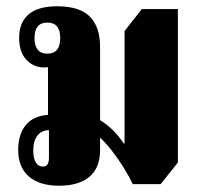

<svg xmlns="http://www.w3.org/2000/svg" viewBox="-20 -581 639 612"><path d="M168 11Q106 11 72 -18.5Q38 -48 38 -103Q38 -152 61.5 -181.5Q85 -211 133 -215V-367Q127 -366 121 -366Q87 -366 64 -390.5Q41 -415 41 -461Q41 -509 71 -535Q101 -561 162 -561Q234 -561 266.5 -528Q299 -495 299 -431V-198Q323 -183 341 -165Q359 -147 374 -124H377V-482L432 -552H547V-63L492 6H403Q392 -18 374 -47Q356 -76 335.5 -102Q315 -128 299 -142V-103Q299 -46 265 -17.5Q231 11 168 11ZM131 -410Q172 -410 172 -460Q172 -509 131 -509Q90 -509 90 -460Q90 -410 131 -410ZM118 -50Q136 -50 136 -79V-166Q113 -166 99.5 -149Q86 -132 86 -101Q86 -77 94 -63.5Q102 -50 118 -50Z"/></svg>

Font: Noto Serif Thai Condensed Black
Style: Regular
Weight: 900
Width: 3
Designer: Monotype Design Team
Foundry: Monotype Imaging Inc.
Version: Version 2.002; ttfautohint (v1.8.4.7-5d5b)